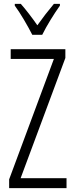

<svg xmlns="http://www.w3.org/2000/svg" viewBox="-20 -1060 382 987"><path d="M146 -881H197C220 -928 258 -989 288 -1031V-1040H257C223 -999 202 -972 172 -930C145 -969 112 -1012 87 -1040H56V-1031C85 -992 122 -928 146 -881ZM322 -93V-144H86L316 -762V-807H35V-757H257L27 -138V-93Z"/></svg>

Font: Noto Sans Kannada UI ExtraCondensed Light
Style: Regular
Weight: 300
Width: 2
Designer: Jelle Bosma - Monotype Design Team
Foundry: Monotype Imaging Inc.
Version: Version 2.005